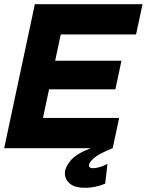

<svg xmlns="http://www.w3.org/2000/svg" viewBox="-31 -710 703 920"><path d="M-11 0 136 -690H291L144 0ZM57 0 88 -145H540L509 0ZM117 -282 146 -419H551L522 -282ZM173 -545 204 -690H652L621 -545ZM379 190Q327 190 303.5 169.5Q280 149 280 121Q280 92 307 59.5Q334 27 404 0H509Q442 27 418.5 48Q395 69 395 82Q395 96 415 96Q429 96 448.5 90Q468 84 484 75L473 170Q450 180 425 185Q400 190 379 190Z"/></svg>

Font: Radio Canada Big
Style: Bold Italic
Weight: 700
Italic angle: -12°
Designer: Étienne Aubert Bonn
Foundry: Coppers and Brasses
Version: Version 1.001